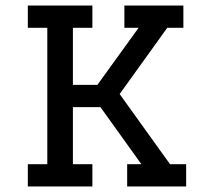

<svg xmlns="http://www.w3.org/2000/svg" viewBox="-20 -670 709 690"><path d="M649 0H437V-80H488L341 -285H242V-80H312V0H80V-80H150V-570H80V-650H312V-570H242V-365H330L478 -570H427V-650H639V-570H581L410 -332L591 -80H649Z"/></svg>

Font: Graduate
Style: Regular
Weight: 400
Version: Version 1.001